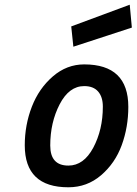

<svg xmlns="http://www.w3.org/2000/svg" viewBox="-20 -783 579 814"><path d="M337 -510Q524 -510 524 -330Q524 -244 496 -167.5Q468 -91 408.5 -40Q349 11 270 11Q85 11 85 -167Q85 -253 115 -330.5Q145 -408 204 -459Q263 -510 337 -510ZM270 -81Q335 -81 375.5 -157Q416 -233 416 -331Q416 -372 396 -395Q376 -418 337 -418Q273 -418 233 -341Q193 -264 193 -166Q193 -81 270 -81ZM291 -585 282 -671 530 -763 539 -666Z"/></svg>

Font: Titillium Web
Style: SemiBold Italic
Weight: 600
Italic angle: -13°
Version: Version 1.001;PS 57.000;hotconv 1.0.70;makeotf.lib2.5.55311